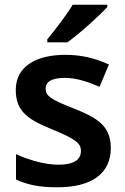

<svg xmlns="http://www.w3.org/2000/svg" viewBox="-20 -786 531 816"><path d="M436 -756V-766H289C262 -721 212 -656 181 -619V-606H266C316 -641 402 -719 436 -756ZM451 -157C451 -251 392 -286 296 -324C197 -363 174 -377 174 -410C174 -439 201 -455 255 -455C305 -455 352 -439 403 -417L443 -512C383 -539 325 -553 258 -553C131 -553 47 -502 47 -404C47 -313 98 -278 202 -236C307 -193 324 -175 324 -144C324 -109 296 -86 228 -86C172 -86 101 -106 48 -131V-23C98 0 148 10 224 10C370 10 451 -49 451 -157Z"/></svg>

Font: Noto Sans Balinese SemiBold
Style: Regular
Weight: 600
Designer: Aditya Bayu, David Williams
Foundry: David Williams
Version: Version 2.005